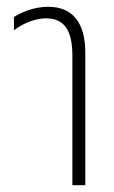

<svg xmlns="http://www.w3.org/2000/svg" viewBox="-20 -545 335 565"><path d="M193 0H231V-390C231 -479 193 -525 122 -525C78 -525 42 -508 21 -495V-456C49 -477 84 -491 115 -491C170 -491 193 -455 193 -381Z"/></svg>

Font: Noto Sans Thai UI ExtCond ExtLt
Style: Regular
Weight: 200
Width: 2
Designer: Monotype Design Team
Foundry: Monotype Imaging Inc.
Version: Version 2.000